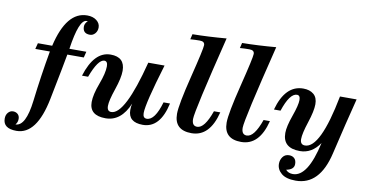

<svg xmlns="http://www.w3.org/2000/svg" viewBox="-207 -1047 2968 1544"><g transform="rotate(10 1276.5 -275.0)"><path d="M-6.3 235.8Q-115.7 235.8 -115.7 154.3Q-115.7 124 -98.9 105Q-82 85.9 -58.6 85.9Q-36.1 85.9 -20.5 99.6Q-4.9 113.3 -4.9 138.7Q-4.9 167.5 -22.5 186Q61.5 186 86.9 -25.6Q112.3 -237.3 148.4 -439.5H29.3L42 -488.3H158.7Q225.6 -777.3 394.5 -777.3Q441.9 -777.3 471.4 -754.2Q501 -731 501 -697.3Q501 -668 483.4 -647.9Q465.8 -627.9 440.9 -627.9Q382.8 -627.9 382.8 -685.1Q382.8 -710.4 406.7 -732.4H396.5Q335 -732.4 299.3 -488.3H437.5L425.3 -439.5H291Q278.3 -365.7 218.5 -64.9Q158.7 235.8 -6.3 235.8Z M681.2 11.7Q549.8 11.7 549.8 -98.1Q549.8 -158.2 585.2 -252.2Q620.6 -346.2 620.6 -400.9Q620.6 -442.9 593.3 -442.9Q542 -442.9 486.3 -293H436.5Q500.5 -500 634.8 -500Q751.5 -500 751.5 -387.7Q751.5 -329.6 717.8 -231.4Q684.1 -133.3 684.1 -89.8Q684.1 -45.9 718.3 -45.9Q830.1 -45.9 943.4 -488.3H1076.2Q977.1 -160.2 977.1 -83.5Q977.1 -42 1008.8 -42Q1075.2 -42 1119.6 -195.3H1172.4Q1127 11.7 985.8 11.7Q866.7 11.7 866.7 -89.4Q866.7 -118.7 873 -142.1Q809.1 11.7 681.2 11.7Z M1383.3 9.8Q1242.2 9.8 1242.2 -124Q1242.2 -197.8 1301.5 -435.5Q1360.8 -673.3 1360.8 -704.6Q1360.8 -735.4 1320.8 -735.4Q1280.3 -735.4 1243.2 -732.4L1253.4 -775.4Q1381.8 -776.9 1529.8 -789.6Q1376.5 -170.9 1376.5 -105.5Q1376.5 -48.8 1418.9 -48.8Q1480 -48.8 1531.2 -195.3H1583Q1531.7 9.8 1383.3 9.8Z M1788.6 9.8Q1647.5 9.8 1647.5 -124Q1647.5 -197.8 1706.8 -435.5Q1766.1 -673.3 1766.1 -704.6Q1766.1 -735.4 1726.1 -735.4Q1685.5 -735.4 1648.4 -732.4L1658.7 -775.4Q1787.1 -776.9 1935.1 -789.6Q1781.7 -170.9 1781.7 -105.5Q1781.7 -48.8 1824.2 -48.8Q1885.3 -48.8 1936.5 -195.3H1988.3Q1937 9.8 1788.6 9.8Z M2274.9 240.2Q2196.3 240.2 2157.7 208Q2119.1 175.8 2119.1 128.9Q2119.1 97.2 2137.5 72.5Q2155.8 47.9 2189.5 47.9Q2215.3 47.9 2231.7 63.5Q2248 79.1 2248 109.9Q2248 155.3 2184.6 167Q2206.1 191.9 2243.2 191.9Q2364.7 191.9 2427.7 -94.2Q2364.3 0 2266.6 0Q2126.5 0 2126.5 -123.5Q2126.5 -175.8 2159.7 -268.8Q2192.9 -361.8 2192.9 -403.3Q2192.9 -441.9 2166.5 -441.9Q2106.9 -441.9 2057.6 -293H2003.9Q2061 -500 2208 -500Q2261.2 -500 2293 -473.1Q2324.7 -446.3 2324.7 -392.1Q2324.7 -337.4 2292.5 -239.7Q2260.3 -142.1 2260.3 -96.7Q2260.3 -51.3 2299.3 -51.3Q2424.3 -51.3 2508.8 -488.3H2644.5Q2594.7 -294.4 2532.2 -27.1Q2469.7 240.2 2274.9 240.2Z"/></g></svg>

Font: Munson
Style: Bold Italic
Weight: 700
Italic angle: -12°
Designer: Paul James MIller
Foundry: High-Logic / Made with FontCreator
Version: Version 2.10;May 5, 2019;FontCreator 11.5.0.2430 64-bit